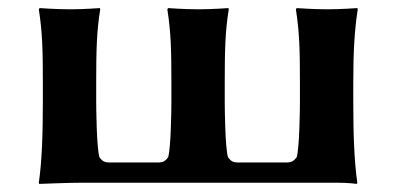

<svg xmlns="http://www.w3.org/2000/svg" viewBox="-20 -452 981 475"><path d="M854 -200V-249C854 -324 857 -376 865 -429L864 -432C864 -432 824 -429 789 -429C755 -429 714 -432 714 -432L712 -429C721 -372 722 -325 722 -249V-200C722 -183 721 -87 714 -63C707 -54 702 -50 687 -50H570C555 -50 551 -54 544 -63C537 -87 536 -183 536 -200V-250C536 -324 537 -375 546 -429L545 -432C545 -432 505 -429 470 -429C436 -429 396 -432 396 -432L394 -429C403 -372 404 -325 404 -250V-200C404 -183 403 -87 396 -63C389 -54 385 -50 370 -50H252C237 -50 233 -54 226 -63C219 -87 218 -183 218 -200V-250C218 -324 219 -375 228 -429L227 -432C227 -432 188 -429 153 -429C119 -429 78 -432 78 -432L76 -429C85 -372 86 -325 86 -250V-200C86 -125 84 -54 76 0L77 3C77 3 150 0 184 0H811C845 0 863 3 863 3L864 0C856 -54 854 -126 854 -200Z"/></svg>

Font: Libertinus Sans
Style: Bold
Weight: 700
Designer: Philipp H. Poll, Khaled Hosny
Foundry: Caleb Maclennan
Version: Version 7.050;RELEASE